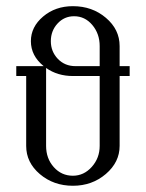

<svg xmlns="http://www.w3.org/2000/svg" viewBox="-20 -596 468 616"><path d="M32.2 -352.1V-383.8H120.1Q79.1 -417 79.1 -463.9Q79.1 -509.8 118.4 -543Q157.7 -576.2 213.9 -576.2Q275.9 -576.2 319.8 -538.8Q363.8 -501.5 363.8 -448.2V-383.8H396V-352.1H363.8V-127.9Q363.8 -75.7 319.6 -37.8Q275.4 0 213.9 0Q151.9 0 107.9 -37.4Q64 -74.7 64 -127.9V-352.1ZM127.9 -127.9Q127.9 -87.4 152.6 -59.8Q177.2 -32.2 213.9 -32.2Q249 -32.2 274.4 -60.5Q299.8 -88.9 299.8 -127.9V-352.1H213.9Q164.6 -352.1 127.9 -377.9ZM222.2 -383.8H299.8V-448.2Q299.8 -487.8 276.1 -515.9Q252.4 -543.9 217.8 -543.9Q186 -543.9 164.6 -520.5Q143.1 -497.1 143.1 -463.9Q143.1 -430.7 165.5 -407.2Q188 -383.8 222.2 -383.8Z"/></svg>

Font: Gawaa
Style: Regular
Weight: 400
Designer: T. Christopher White
Version: Version 1.0